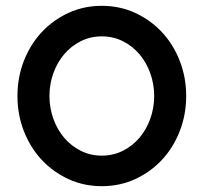

<svg xmlns="http://www.w3.org/2000/svg" viewBox="-20 -630 700 660"><path d="M620 -300Q620 -236 598 -179.5Q576 -123 537 -81Q498 -39 445 -14.5Q392 10 330 10Q268 10 215 -14.5Q162 -39 123 -81Q84 -123 62 -179.5Q40 -236 40 -300Q40 -364 62 -420.5Q84 -477 123 -519Q162 -561 215 -585.5Q268 -610 330 -610Q392 -610 445 -585.5Q498 -561 537 -519Q576 -477 598 -420.5Q620 -364 620 -300ZM510 -300Q510 -341 496.5 -378.5Q483 -416 459 -444Q435 -472 402 -488.5Q369 -505 330 -505Q291 -505 258 -488.5Q225 -472 201 -444Q177 -416 163.5 -378.5Q150 -341 150 -300Q150 -259 163.5 -221.5Q177 -184 201 -156Q225 -128 258 -111.5Q291 -95 330 -95Q369 -95 402 -111.5Q435 -128 459 -156Q483 -184 496.5 -221.5Q510 -259 510 -300Z"/></svg>

Font: Gauge Heavy
Style: Heavy
Weight: 900
Designer: Daniel Pimley
Foundry: Daniel Pimley
Version: Version 2.0